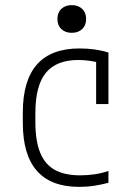

<svg xmlns="http://www.w3.org/2000/svg" viewBox="-20 -719 540 749"><path d="M289 10Q69 10 69 -240V-280Q69 -530 290 -530Q353 -530 403 -514V-313H355V-505L376 -472Q355 -478 332 -481.5Q309 -485 286 -485Q200 -485 159 -435Q118 -385 118 -278V-242Q118 -170 136.5 -124Q155 -78 193.5 -56.5Q232 -35 293 -35Q321 -35 348.5 -39Q376 -43 403 -52V-6Q377 1 348.5 5.5Q320 10 289 10ZM260 -591Q235 -591 219.5 -605.5Q204 -620 204 -645Q204 -670 219.5 -684.5Q235 -699 260 -699Q285 -699 300.5 -684.5Q316 -670 316 -645Q316 -620 300.5 -605.5Q285 -591 260 -591Z"/></svg>

Font: M PLUS 1 Code Light
Style: Regular
Weight: 300
Designer: Coji Morishita
Foundry: UNDERFOREST DESIGN
Version: Version 1.002